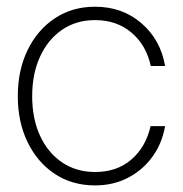

<svg xmlns="http://www.w3.org/2000/svg" viewBox="-20 -545 546 574"><path d="M264.2 9.3Q195.8 9.3 143.8 -25.1Q91.8 -59.6 62.5 -119.9Q33.2 -180.2 33.2 -257.3Q33.2 -335 62.5 -395.3Q91.8 -455.6 143.8 -490.2Q195.8 -524.9 264.2 -524.9Q345.7 -524.9 402.8 -475.6Q460 -426.3 473.6 -347.7H430.7Q417.5 -409.7 373.3 -447.3Q329.1 -484.9 264.2 -484.9Q208 -484.9 165.8 -456.1Q123.5 -427.2 99.9 -376Q76.2 -324.7 76.2 -257.3Q76.2 -190.4 99.6 -139.4Q123 -88.4 165.5 -59.6Q208 -30.8 264.2 -30.8Q329.6 -30.8 372.8 -68.1Q416 -105.5 430.2 -168H473.6Q464.4 -115.7 435.3 -75.9Q406.2 -36.1 362.3 -13.4Q318.4 9.3 264.2 9.3Z"/></svg>

Font: Inter Display ExtraLight
Style: Regular
Weight: 200
Designer: Rasmus Andersson
Foundry: rsms
Version: Version 4.000;git-a52131595